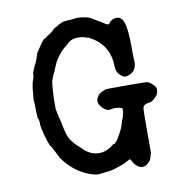

<svg xmlns="http://www.w3.org/2000/svg" viewBox="-72 -646 692 748"><g transform="rotate(-10 273.5 -272.0)"><path d="M410 -545 418 -550Q419 -550 424 -552Q429 -554 437 -553Q445 -552 452 -545Q473 -527 471 -408Q471 -393 472 -381Q477 -337 440 -324Q434 -322 426 -322Q418 -322 405.5 -335Q393 -348 393 -367Q392 -447 330 -486Q313 -497 308 -497Q301 -498 298 -500Q295 -502 279 -503Q244 -506 226 -484Q224 -482 213.5 -474Q203 -466 190 -449Q177 -432 172.5 -422Q168 -412 165 -405Q162 -398 160 -392.5Q158 -387 156.5 -385.5Q155 -384 153.5 -379.5Q152 -375 147 -363.5Q142 -352 140.5 -326.5Q139 -301 138.5 -293Q138 -285 138 -265V-245Q143 -220 143.5 -217Q144 -214 145.5 -209.5Q147 -205 149 -196Q159 -143 166 -129Q173 -115 183.5 -103Q194 -91 195 -91Q196 -91 213 -74Q247 -40 290 -47Q312 -51 336 -71Q337 -72 338 -70.5Q339 -69 343 -73.5Q347 -78 347.5 -78Q348 -78 349.5 -80Q351 -82 351.5 -83Q352 -84 355.5 -88.5Q359 -93 358.5 -94Q358 -95 364 -104Q377 -126 381.5 -143.5Q386 -161 388 -163Q390 -165 390.5 -169.5Q391 -174 391.5 -175Q392 -176 394 -184Q396 -192 395.5 -192Q395 -192 395 -197.5Q395 -203 391.5 -204Q388 -205 383 -206Q364 -210 351 -206Q331 -201 312 -225Q294 -247 314 -270Q317 -274 317.5 -273.5Q318 -273 323.5 -277Q329 -281 335.5 -283Q342 -285 342 -286Q342 -287 421 -287Q500 -287 507.5 -285.5Q515 -284 527.5 -272.5Q540 -261 540 -252Q540 -235 530.5 -225Q521 -215 518 -213Q515 -211 512 -209Q509 -207 498 -205Q476 -203 475 -184Q474 -177 474 -95V-13Q468 11 464 17Q434 54 405 22Q398 14 395.5 8Q393 2 390.5 -0.5Q388 -3 376 4.5Q364 12 353 15.5Q342 19 327.5 24Q313 29 301.5 30Q290 31 280.5 32.5Q271 34 259.5 35Q248 36 223 27Q169 7 131 -41Q119 -56 119 -57.5Q119 -59 113 -70Q107 -81 107 -82L99 -97Q99 -97 97 -101Q95 -105 93 -106Q91 -107 84 -128Q74 -158 70.5 -177Q67 -196 68 -197.5Q69 -199 67.5 -208Q66 -217 64 -219Q62 -221 61.5 -249.5Q61 -278 61 -279Q59 -289 60.5 -304Q62 -319 63 -331Q64 -343 66.5 -355.5Q69 -368 70 -368.5Q71 -369 74 -381Q79 -404 75 -391L74 -389Q73 -390 79 -408L78 -403Q80 -407 83.5 -417Q87 -427 87.5 -426.5Q88 -426 89.5 -429.5Q91 -433 91.5 -434.5Q92 -436 93.5 -438Q95 -440 96 -444Q97 -448 98.5 -451Q100 -454 100 -455Q100 -456 101 -458.5Q102 -461 102.5 -462.5Q103 -464 103.5 -465Q104 -466 103.5 -466.5Q103 -467 105 -471Q111 -481 125.5 -502Q140 -523 144 -522Q145 -521 148.5 -524.5Q152 -528 154 -529Q156 -530 160.5 -533Q165 -536 167.5 -537.5Q170 -539 176 -544L188 -555Q188 -555 193.5 -558Q199 -561 202 -562L203 -564Q213 -570 228 -575H230Q239 -575 246 -577L248 -576Q253 -577 258 -577Q263 -577 268 -578Q280 -581 303.5 -578Q327 -575 342 -565Q357 -555 362.5 -552.5Q368 -550 381 -541Q398 -529 403 -537Q408 -545 410 -545Z"/></g></svg>

Font: TT2020 Style E
Style: Regular
Weight: 400
Version: Version 00.2